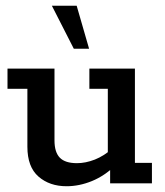

<svg xmlns="http://www.w3.org/2000/svg" viewBox="-20 -636 573 666"><path d="M211 10Q152 10 113.5 -23.5Q75 -57 75 -127V-328H6V-398H169V-149Q169 -108 187.5 -89Q206 -70 247 -70Q277 -70 309 -82.5Q341 -95 374 -124L354 -93V-328H290V-398H448V-71H507V0H362V-60L381 -63Q343 -26 299 -8Q255 10 211 10ZM236 -467 160 -616H246L289 -467Z"/></svg>

Font: Rokkitt SemiBold Medium
Style: Regular
Weight: 500
Version: Version 3.103